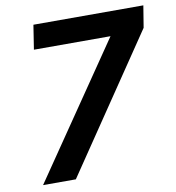

<svg xmlns="http://www.w3.org/2000/svg" viewBox="-80 -777 778 848"><g transform="rotate(-10 309.5 -352.5)"><path d="M45 0 484 -642V-596H109L126 -705H619L603 -607L192 0Z"/></g></svg>

Font: Nunito Sans 10pt
Style: Bold Italic
Weight: 700
Italic angle: -9°
Designer: Vernon Adams
Foundry: Vernon Adams
Version: Version 3.101;gftools[0.9.27]